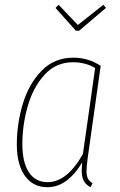

<svg xmlns="http://www.w3.org/2000/svg" viewBox="-20 -769 500 799"><path d="M399 -495 345 -112Q340 -74 340 -57Q340 -38 345.5 -26.5Q351 -15 365 -7L357 10Q337 0 328.5 -16.5Q320 -33 320 -61Q320 -69 322 -93Q293 -44 256.5 -17Q220 10 177 10Q117 10 83.5 -37.5Q50 -85 50 -168Q50 -254 75 -337Q100 -420 153 -474.5Q206 -529 285 -529Q347 -529 399 -495ZM73 -169Q73 -94 100 -52.5Q127 -11 178 -11Q259 -11 325 -128L376 -486Q335 -510 284 -510Q213 -510 165.5 -458Q118 -406 95.5 -327.5Q73 -249 73 -169ZM410 -749 421 -736 309 -641H296L211 -736L224 -749L304 -665Z"/></svg>

Font: Fira Sans Extra Condensed Thin
Style: Italic
Weight: 250
Width: 3
Italic angle: -8°
Designer: Carrois Corporate & Edenspiekermann AG
Foundry: Carrois Corporate GbR & Edenspiekermann AG
Version: Version 4.203